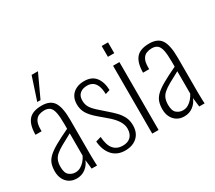

<svg xmlns="http://www.w3.org/2000/svg" viewBox="-148 -1114 1584 1416"><g transform="rotate(-30 643.5 -405.5)"><path d="M146 9Q111 9 85 -7Q59 -23 44.5 -51.5Q30 -80 30 -117Q30 -154 39.5 -181.5Q49 -209 74 -233Q99 -257 145.5 -283.5Q192 -310 266 -345V-386Q266 -449 258.5 -484Q251 -519 233.5 -533Q216 -547 186 -547Q163 -547 142 -539Q121 -531 107.5 -507.5Q94 -484 94 -438V-423H42Q42 -506 75.5 -546.5Q109 -587 188 -587Q261 -587 290 -541Q319 -495 319 -392V-101Q319 -93 319.5 -70.5Q320 -48 320.5 -27Q321 -6 322 0H276Q274 -21 271 -44Q268 -67 267 -77Q254 -41 222 -16Q190 9 146 9ZM159 -35Q184 -35 204 -46.5Q224 -58 240 -76.5Q256 -95 266 -116V-306Q213 -278 177.5 -258Q142 -238 121.5 -220Q101 -202 92 -179.5Q83 -157 83 -125Q83 -73 107 -54Q131 -35 159 -35ZM174 -626 238 -820H292L202 -626Z M559 9Q491 9 451 -35.5Q411 -80 405 -156L450 -169Q455 -96 483.5 -63.5Q512 -31 561 -31Q605 -31 629 -55.5Q653 -80 653 -125Q653 -156 632.5 -189.5Q612 -223 568 -260L501 -317Q458 -354 438 -387.5Q418 -421 418 -464Q418 -504 434.5 -531Q451 -558 480.5 -572.5Q510 -587 549 -587Q614 -587 646 -546Q678 -505 680 -436L641 -424Q640 -469 628.5 -496Q617 -523 597.5 -535Q578 -547 552 -547Q514 -547 490.5 -527.5Q467 -508 467 -470Q467 -438 479.5 -414.5Q492 -391 526 -360L595 -299Q621 -277 645 -252Q669 -227 684.5 -196.5Q700 -166 700 -124Q700 -82 682.5 -52.5Q665 -23 633.5 -7Q602 9 559 9Z M792 0V-578H846V0ZM792 -654V-746H846V-654Z M1062 9Q1027 9 1001 -7Q975 -23 960.5 -51.5Q946 -80 946 -117Q946 -154 955.5 -181.5Q965 -209 990 -233Q1015 -257 1061.5 -283.5Q1108 -310 1182 -345V-386Q1182 -449 1174.5 -484Q1167 -519 1149.5 -533Q1132 -547 1102 -547Q1079 -547 1058 -539Q1037 -531 1023.5 -507.5Q1010 -484 1010 -438V-423H958Q958 -506 991.5 -546.5Q1025 -587 1104 -587Q1177 -587 1206 -541Q1235 -495 1235 -392V-101Q1235 -93 1235.5 -70.5Q1236 -48 1236.5 -27Q1237 -6 1238 0H1192Q1190 -21 1187 -44Q1184 -67 1183 -77Q1170 -41 1138 -16Q1106 9 1062 9ZM1075 -35Q1100 -35 1120 -46.5Q1140 -58 1156 -76.5Q1172 -95 1182 -116V-306Q1129 -278 1093.5 -258Q1058 -238 1037.5 -220Q1017 -202 1008 -179.5Q999 -157 999 -125Q999 -73 1023 -54Q1047 -35 1075 -35Z"/></g></svg>

Font: Oswald ExtraLight
Style: Regular
Weight: 250
Designer: Vernon Adams
Foundry: Vernon Adams
Version: Version 4.103;gftools[0.9.33.dev8+g029e19f]